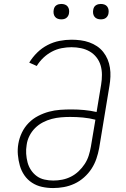

<svg xmlns="http://www.w3.org/2000/svg" viewBox="-20 -944 640 972"><path d="M249 8Q220 8 192.5 2Q165 -4 142 -19Q119 -34 103.5 -56.5Q88 -79 80.5 -105.5Q73 -132 70.5 -160.5Q68 -189 73 -217Q78 -246 91 -273Q104 -300 125 -321.5Q146 -343 173 -357Q200 -371 228 -378.5Q256 -386 284.5 -388Q313 -390 341 -390Q374 -390 406 -387Q438 -384 469 -377L492 -516Q496 -540 496 -565Q496 -590 489.5 -612.5Q483 -635 468.5 -653.5Q454 -672 434 -683.5Q414 -695 390.5 -700Q367 -705 342 -705Q317 -705 291.5 -700Q266 -695 242.5 -682.5Q219 -670 199.5 -651.5Q180 -633 166 -610L128 -627Q145 -655 168.5 -678Q192 -701 221 -716Q250 -731 281 -737Q312 -743 342 -743Q365 -743 388 -740Q411 -737 432 -729.5Q453 -722 471 -710Q489 -698 502.5 -681Q516 -664 524.5 -644Q533 -624 536.5 -601.5Q540 -579 539 -555.5Q538 -532 534 -509L482 -194Q477 -167 468 -140.5Q459 -114 443.5 -90Q428 -66 405.5 -46Q383 -26 357 -14Q331 -2 303.5 3Q276 8 249 8ZM250 -30Q273 -30 295.5 -34.5Q318 -39 339 -49.5Q360 -60 378 -77Q396 -94 409 -114Q422 -134 429 -156Q436 -178 440 -201L463 -338Q432 -346 400 -349Q368 -352 335 -352Q312 -352 288.5 -350Q265 -348 242 -342Q219 -336 197 -324.5Q175 -313 157.5 -295.5Q140 -278 129 -256Q118 -234 115 -211Q111 -188 112.5 -165.5Q114 -143 119.5 -122Q125 -101 137 -83Q149 -65 166 -52.5Q183 -40 205 -35Q227 -30 250 -30ZM490 -846Q481 -846 472.5 -849Q464 -852 458.5 -859Q453 -866 451.5 -875.5Q450 -885 452 -895Q453 -901 456 -907Q459 -913 465 -917Q471 -921 477.5 -922.5Q484 -924 490 -924Q500 -924 508.5 -921Q517 -918 522.5 -911Q528 -904 529.5 -894.5Q531 -885 529 -875Q528 -869 524.5 -863Q521 -857 515.5 -853Q510 -849 503.5 -847.5Q497 -846 490 -846ZM290 -846Q281 -846 272.5 -849Q264 -852 258.5 -859Q253 -866 251.5 -875.5Q250 -885 252 -895Q253 -901 256 -907Q259 -913 265 -917Q271 -921 277.5 -922.5Q284 -924 290 -924Q300 -924 308.5 -921Q317 -918 322.5 -911Q328 -904 329.5 -894.5Q331 -885 329 -875Q328 -869 324.5 -863Q321 -857 315.5 -853Q310 -849 303.5 -847.5Q297 -846 290 -846Z"/></svg>

Font: Iosevka Curly Slab XLtEx
Style: Italic
Weight: 200
Width: 7
Italic angle: -9°
Monospace: yes
Designer: Belleve Invis
Foundry: Belleve Invis
Version: Version 11.1.0; ttfautohint (v1.8.3)